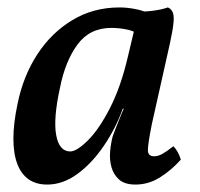

<svg xmlns="http://www.w3.org/2000/svg" viewBox="-20 -487 537 516"><path d="M431 -467Q439 -464 443.5 -455.5Q448 -447 446.5 -428Q445 -409 437 -372L388 -153Q377 -98 377.5 -82.5Q378 -67 394 -67Q405 -67 416.5 -73.5Q428 -80 446 -94Q453 -87 458 -77.5Q463 -68 466 -58Q440 -29 409.5 -10Q379 9 344 9Q315 9 300 -4.5Q285 -18 279.5 -38Q274 -58 276 -80.5Q278 -103 283 -121Q287 -132 293 -147.5Q299 -163 305.5 -178.5Q312 -194 316 -203L352 -353L342 -456Q366 -455 390 -458Q414 -461 431 -467ZM375 -453 350 -397Q336 -405 317 -408.5Q298 -412 279 -412Q221 -412 188 -367Q155 -322 141 -250Q123 -168 131 -124Q139 -80 169 -80Q186 -80 216 -109.5Q246 -139 275.5 -196.5Q305 -254 324 -336L343 -416L387 -409L334 -195H310Q291 -142 259 -95Q227 -48 188 -19.5Q149 9 107 9Q77 9 57 -5Q37 -19 26.5 -46.5Q16 -74 16 -114.5Q16 -155 27 -207Q42 -282 80 -340.5Q118 -399 174.5 -433Q231 -467 301 -467Q321 -467 342 -463Q363 -459 375 -453Z"/></svg>

Font: Vollkorn Medium
Style: Italic
Weight: 500
Italic angle: -11°
Designer: Friedrich Althausen
Foundry: Friedrich Althausen
Version: Version 5.000